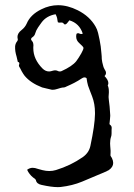

<svg xmlns="http://www.w3.org/2000/svg" viewBox="-20 -728 530 757"><path d="M249 -642.1 244.1 -636.2Q241.2 -632.8 237.8 -631.8H235.8Q233.4 -631.8 231.9 -633.8Q229 -639.2 222.2 -639.2H220.7L214.4 -638.7Q210.4 -638.7 208 -640.6L206.5 -648.4L205.1 -657.2L202.6 -664.6L199.2 -671.9Q163.1 -665.5 144 -639.6L136.7 -629.4L129.9 -619.6Q122.1 -607.9 119.1 -597.2Q116.7 -587.4 108.9 -582Q102.5 -578.1 102.5 -573.2Q102.5 -570.3 105.5 -567.4Q110.4 -562.5 111.3 -555.2L111.8 -548.8L111.3 -542.5V-538.1Q111.3 -494.6 147.5 -458Q159.2 -446.3 173.3 -446.3Q178.2 -446.3 183.1 -447.8L189.9 -449.7L196.3 -450.7H197.8Q204.1 -450.7 210 -447.3Q211.9 -446.3 216.3 -446.3Q220.2 -446.3 223.1 -447.8Q264.6 -466.8 280.3 -486.3Q289.1 -497.6 300.8 -518.1Q309.1 -533.2 309.1 -538.6V-539.6Q308.1 -544.4 293 -557.6Q280.3 -568.4 280.3 -584Q280.3 -588.9 281.7 -594.7Q284.7 -597.2 288.6 -597.2Q290.5 -596.7 294.4 -595.2Q297.9 -593.8 300.8 -593.8Q304.2 -593.8 306.2 -595.7Q293 -636.2 253.4 -647.9ZM321.3 -419.9Q317.4 -422.9 313 -422.9Q308.1 -422.9 301.8 -418.5Q289.6 -410.2 272.9 -401.4L257.8 -394L242.7 -387.2L237.8 -384.8Q234.9 -383.3 232.9 -383.3Q226.6 -383.3 219.2 -381.3L206.1 -377.4Q195.8 -374 188 -374Q183.1 -374 178.7 -375.5L162.1 -379.4Q151.9 -381.3 146 -383.3Q100.6 -400.9 77.1 -429.2Q71.8 -436 65.4 -447.3L60.5 -457L55.2 -466.3Q54.7 -467.8 54.7 -469.2V-471.2L56.2 -476.1V-478Q56.2 -482.9 50.3 -483.9L45.4 -504.9L42.5 -515.6L40.5 -525.9L39.6 -536.1V-545.9Q41 -557.1 47.4 -564.9Q50.3 -568.4 50.3 -572.3Q50.3 -573.2 49.8 -574.7Q48.8 -578.6 48.8 -582Q48.8 -597.2 65.4 -609.9Q78.6 -620.1 85.4 -635.3Q100.1 -670.4 143.1 -691.4Q175.3 -707.5 209 -707.5Q246.6 -707.5 286.6 -687.5Q334 -663.6 356.9 -623Q362.8 -613.3 366.7 -598.1L369.6 -585L372.6 -571.3Q377.9 -545.9 379.9 -517.6L380.9 -506.3L381.3 -495.1Q382.8 -481.9 385.7 -472.7L388.2 -463.4Q390.1 -458 392.1 -455.1Q397.9 -447.3 397.9 -440.4Q397.9 -433.6 392.1 -428.2Q407.2 -412.6 407.2 -400.4Q407.2 -395.5 404.8 -391.1Q409.2 -381.8 409.2 -367.7V-362.3L408.2 -347.7V-343.8Q408.2 -337.9 409.2 -333Q412.6 -311.5 414.6 -273.9V-270.5Q414.6 -265.1 413.6 -257.8L412.6 -248.5L411.6 -238.8L413.6 -236.3L417 -233.4Q420.4 -229.5 420.4 -224.6V-223.6L419.9 -214.8V-202.6Q419.9 -193.8 418 -189Q414.1 -178.2 414.1 -162.6Q414.1 -157.7 414.6 -152.3L416 -134.3V-127.9Q416 -121.6 415.5 -116.7V-115.7Q415.5 -113.8 417.5 -110.8L419.4 -107.9L421.4 -104.5Q426.3 -94.2 426.3 -85.4Q426.3 -69.3 408.7 -57.1Q403.8 -54.2 393.6 -49.8L303.2 -11.7Q265.6 3.9 218.8 9.3Q213.9 9.8 208 9.8Q183.1 9.8 143.6 1Q124.5 -2.9 121.6 -17.6Q121.1 -20 117.2 -23.4L110.4 -28.3Q95.2 -40.5 86.9 -58.6Q97.2 -66.4 108.9 -66.4Q113.3 -66.4 118.2 -65.4L133.3 -61L147.9 -57.1Q161.6 -53.7 174.3 -53.7Q188 -53.7 200.7 -57.6Q258.3 -75.2 306.2 -108.4Q330.6 -125.5 336.4 -152.8Q354 -235.4 354.5 -278.3V-283.7Q354.5 -318.4 343.3 -347.7L335 -369.1L327.1 -390.6Q325.2 -396.5 323.7 -404.8Z"/></svg>

Font: Kurland
Style: Regular
Weight: 400
Designer: GGBot
Version: 0.22